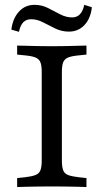

<svg xmlns="http://www.w3.org/2000/svg" viewBox="-20 -755 418 775"><path d="M180.6 -2.4Q157.3 -2.4 132.7 -2Q108.1 -1.6 86.3 -1.2Q64.5 -0.8 49.2 0V-36.3L80.6 -39.5Q108.1 -42.7 123 -48.4Q137.9 -54 143.1 -67.7Q148.4 -81.5 148.4 -105.6V-465.3Q148.4 -490.3 143.1 -503.6Q137.9 -516.9 123 -523Q108.1 -529 80.6 -531.5L49.2 -534.7V-571Q64.5 -571 86.3 -570.2Q108.1 -569.4 132.7 -569Q157.3 -568.5 180.6 -568.5H189.5H197.6Q221.8 -568.5 246.4 -569Q271 -569.4 292.3 -570.2Q313.7 -571 329 -571V-534.7L298.4 -531.5Q270.2 -529 255.2 -523Q240.3 -516.9 235.1 -503.6Q229.8 -490.3 229.8 -465.3V-105.6Q229.8 -81.5 235.1 -67.7Q240.3 -54 255.2 -48.4Q270.2 -42.7 298.4 -39.5L329 -36.3V0Q313.7 -0.8 292.3 -1.2Q271 -1.6 246.4 -2Q221.8 -2.4 197.6 -2.4H189.5ZM258.1 -627.4Q229 -627.4 203.2 -639.9Q177.4 -652.4 153.6 -664.9Q129.8 -677.4 105.6 -677.4Q86.3 -677.4 74.2 -665.3Q62.1 -653.2 56.5 -626.6L25.8 -635.5Q31.5 -680.6 56.5 -708.1Q81.5 -735.5 119.4 -735.5Q148.4 -735.5 173.8 -722.6Q199.2 -709.7 223 -697.2Q246.8 -684.7 271 -684.7Q290.3 -684.7 302.4 -697.2Q314.5 -709.7 320.2 -735.5L350.8 -725.8Q346 -680.6 321 -654Q296 -627.4 258.1 -627.4Z"/></svg>

Font: Playfair 9pt
Style: Regular
Weight: 400
Designer: Claus Eggers Sørensen
Foundry: Claus Eggers Sørensen
Version: Version 2.203